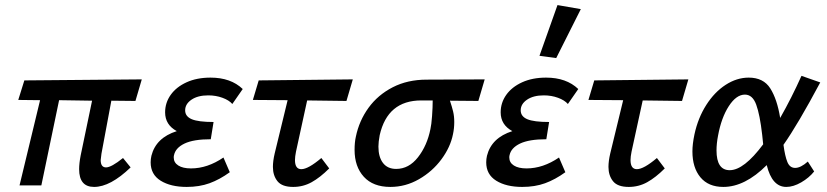

<svg xmlns="http://www.w3.org/2000/svg" viewBox="-20 -731 3261 757"><path d="M380 -125Q377 -104 377 -100Q377 -71 398 -71Q419 -71 465 -108L495 -71Q415 6 351 6Q292 6 292 -64Q292 -87 298 -118L343 -334L213 -336L143 0H57L138 -336L52 -337L76 -414L539 -418L514 -333L419 -334Z M937 -380 896 -321Q883 -336 857 -345.5Q831 -355 801 -355Q760 -355 735 -338Q710 -321 710 -296Q710 -272 736 -261Q762 -250 822 -250L811 -182Q743 -182 707.5 -165Q672 -148 666 -119Q665 -116 665 -110Q665 -90 683 -78.5Q701 -67 733 -67Q798 -67 861 -110L886 -52Q846 -23 806 -8.5Q766 6 716 6Q653 6 613.5 -18.5Q574 -43 574 -91Q574 -104 577 -117Q595 -188 677 -214Q631 -239 631 -288Q631 -326 653 -357Q675 -388 715.5 -406.5Q756 -425 810 -425Q890 -425 937 -380Z M1147 -133Q1143 -113 1143 -100Q1143 -64 1168 -64Q1195 -64 1247 -108L1278 -67Q1242 -31 1208.5 -12.5Q1175 6 1136 6Q1092 6 1074 -16.5Q1056 -39 1056 -73Q1056 -96 1063 -126L1114 -336L977 -337L1000 -414L1371 -418L1346 -333L1191 -335Z M1866 -333 1754 -334Q1762 -310 1766.5 -291.5Q1771 -273 1771 -250Q1771 -225 1766 -202Q1756 -151 1720.5 -103Q1685 -55 1632 -24.5Q1579 6 1519 6Q1451 6 1414.5 -34Q1378 -74 1378 -140Q1378 -170 1383 -192Q1396 -255 1433 -306Q1470 -357 1528.5 -387Q1587 -417 1662 -417L1891 -418ZM1686 -335H1641Q1508 -335 1477 -198Q1472 -171 1472 -153Q1472 -112 1490 -88.5Q1508 -65 1542 -65Q1592 -65 1628 -111Q1664 -157 1677 -222Q1681 -239 1683.5 -273.5Q1686 -308 1686 -335Z M2173 -502 2107 -511 2178 -711 2270 -695ZM2133 -425Q2213 -425 2260 -380L2219 -321Q2206 -336 2180 -345.5Q2154 -355 2124 -355Q2083 -355 2058 -338Q2033 -321 2033 -296Q2033 -272 2059 -261Q2085 -250 2145 -250L2134 -182Q2066 -182 2030.5 -165Q1995 -148 1989 -119Q1988 -116 1988 -110Q1988 -90 2006 -78.5Q2024 -67 2056 -67Q2121 -67 2184 -110L2209 -52Q2169 -23 2129 -8.5Q2089 6 2039 6Q1976 6 1936.5 -18.5Q1897 -43 1897 -91Q1897 -104 1900 -117Q1918 -188 2000 -214Q1954 -239 1954 -288Q1954 -326 1976 -357Q1998 -388 2038.5 -406.5Q2079 -425 2133 -425Z M2470 -133Q2466 -113 2466 -100Q2466 -64 2491 -64Q2518 -64 2570 -108L2601 -67Q2565 -31 2531.5 -12.5Q2498 6 2459 6Q2415 6 2397 -16.5Q2379 -39 2379 -73Q2379 -96 2386 -126L2437 -336L2300 -337L2323 -414L2694 -418L2669 -333L2514 -335Z M3165 -94 3190 -55Q3170 -30 3139 -12Q3108 6 3080 6Q3024 6 3003 -80Q2917 6 2832 6Q2773 6 2741.5 -32Q2710 -70 2710 -134Q2710 -163 2718 -201Q2732 -266 2764.5 -317Q2797 -368 2841 -396.5Q2885 -425 2932 -425Q2990 -425 3017 -382.5Q3044 -340 3056 -266Q3101 -345 3140 -432L3214 -406Q3126 -241 3069 -160Q3075 -115 3084.5 -92Q3094 -69 3115 -69Q3137 -69 3165 -94ZM2989 -162 2985 -200Q2976 -279 2961.5 -318.5Q2947 -358 2917 -358Q2883 -358 2853.5 -312.5Q2824 -267 2811 -196Q2805 -165 2805 -138Q2805 -60 2857 -60Q2913 -60 2989 -162Z"/></svg>

Font: Ysabeau Infant Semibold
Style: Italic
Weight: 600
Italic angle: -12°
Designer: Christian Thalmann (Catharsis Fonts)
Version: Version 0.003